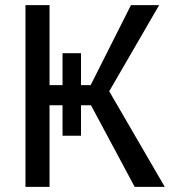

<svg xmlns="http://www.w3.org/2000/svg" viewBox="-20 -731 669 751"><path d="M602.5 -710.9 407.2 -374 624.5 0H506.8L335.9 -319.3H296.9V-200.2H224.6V-319.3H173.8V0H79.6V-710.9H173.8V-397.9H224.6V-522.9H296.9V-397.9H334.5L492.2 -710.9Z"/></svg>

Font: Roboto-o
Style: o-Regular
Weight: 400
Designer: Google
Version: Version 2.134; 2016; ttfautohint (v1.6)